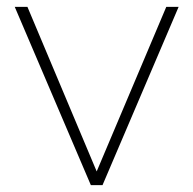

<svg xmlns="http://www.w3.org/2000/svg" viewBox="-20 -540 564 560"><path d="M245 0 23 -520H60L262 -40L465 -520H501L279 0Z"/></svg>

Font: Raleway-v4020 ExtraLight
Style: Regular
Weight: 275
Designer: Matt McInerney, Pablo Impallari, Rodrigo Fuenzalida
Foundry: Matt McInerney, Pablo Impallari, Rodrigo Fuenzalida
Version: Version 4.020;PS 004.020;hotconv 1.0.88;makeotf.lib2.5.64775